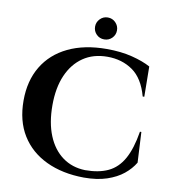

<svg xmlns="http://www.w3.org/2000/svg" viewBox="-96 -972 971 1070"><g transform="rotate(10 390.0 -437.0)"><path d="M722 -292 731 -120Q709 -83 672 -53Q635 -23 580 -4.5Q525 14 450 14Q328 13 236.5 -30.5Q145 -74 95 -155Q45 -236 45 -351Q45 -463 94 -544.5Q143 -626 234.5 -670Q326 -714 453 -714Q533 -714 596.5 -698Q660 -682 702 -659L704 -488H695Q668 -587 607 -629.5Q546 -672 464 -672Q384 -672 327 -633Q270 -594 239 -523Q208 -452 208 -353Q208 -254 237.5 -182Q267 -110 321.5 -70Q376 -30 450 -28Q527 -28 580 -53Q633 -78 665.5 -136Q698 -194 714 -292ZM428 -764Q402 -764 384 -782Q366 -800 366 -826Q366 -851 384 -869.5Q402 -888 428 -888Q454 -888 472 -869.5Q490 -851 490 -826Q490 -800 472 -782Q454 -764 428 -764Z"/></g></svg>

Font: Cinzel
Style: Bold
Weight: 700
Designer: Natanael Gama
Version: Version 2.000